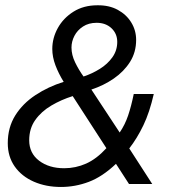

<svg xmlns="http://www.w3.org/2000/svg" viewBox="-20 -710 672 741"><path d="M215.2 11.6Q157.3 11.6 110.6 -8.8Q63.8 -29.3 36.9 -67.3Q10 -105.4 10 -157.5Q10 -217.9 38.7 -264.2Q67.5 -310.4 116.9 -343Q166.3 -375.6 225.8 -394.1Q206.3 -425.6 194 -457.9Q181.8 -490.2 181.8 -521.1Q181.8 -563.2 203.1 -601.8Q224.5 -640.4 263.7 -665Q302.8 -689.6 355.6 -689.6Q401.2 -690.3 434.7 -671.9Q468.3 -653.5 486.8 -623Q505.4 -592.6 505.4 -555.9Q505.4 -508.6 481.9 -471.2Q458.3 -433.9 419.2 -406.9Q380 -379.9 332.7 -364.4L441.9 -198.6Q462.4 -228.6 474.4 -264.1Q486.4 -299.5 496.2 -347.3H573.5Q557.4 -276.5 533.3 -226.3Q509.1 -176 478.9 -137.2L567.5 0H477.8L427.6 -77.7Q375 -27.8 322.6 -8.1Q270.2 11.6 215.2 11.6ZM227.6 -60.7Q272 -60.7 312.5 -78.7Q352.9 -96.8 390.6 -138.1L260.6 -339.1Q216.5 -325.3 178 -302.6Q139.4 -279.8 116.1 -246.9Q92.7 -214 92.7 -168.6Q92.7 -118.8 131 -89.7Q169.3 -60.7 227.6 -60.7ZM302.4 -414.7Q335.8 -425.7 365.5 -444.3Q395.2 -462.8 413.9 -489.1Q432.5 -515.4 432.5 -548.3Q432.5 -580 410.3 -601Q388 -622 353.1 -622Q322.3 -622 300.4 -607.7Q278.5 -593.4 267.2 -571.6Q255.9 -549.8 255.9 -526.6Q255.9 -498 270.1 -468.9Q284.2 -439.9 302.4 -414.7Z"/></svg>

Font: Atkinson Hyperlegible Mono ExtraLight
Style: Italic
Weight: 200
Italic angle: -12°
Monospace: yes
Designer: Elliott Scott, Megan Eiswerth, Linus Boman, Theodore Petrosky, Letters from Sweden
Foundry: Applied Design Works, Letters from Sweden
Version: Version 2.001